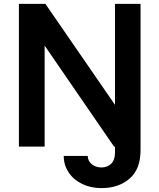

<svg xmlns="http://www.w3.org/2000/svg" viewBox="-20 -762 818 985"><path d="M501 203H500Q446 203 402 182Q358 161 332.5 123Q307 85 307 38H430Q431 65 451.5 81Q472 97 500 97H501Q531 97 550.5 78Q570 59 570 20V-10H565L209 -528V-10H77V-742H213L570 -224V-742H701V9Q701 106 644.5 154.5Q588 203 501 203Z"/></svg>

Font: 카카오 큰글씨 ExtraBold
Style: Regular
Weight: 800
Designer: Park Young-rak; Lee Sang-min; Kim Jung-jin; Min Bon; Park Min-gyu;
Foundry: Kakao Corporation
Version: Version 2.003